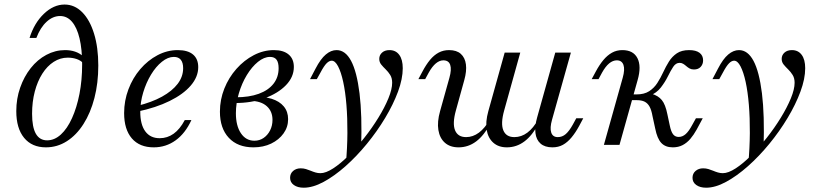

<svg xmlns="http://www.w3.org/2000/svg" viewBox="-20 -651 3684 863"><path d="M186.3 11.3Q123.4 11.3 88.3 -31.5Q53.2 -74.2 53.2 -151.6Q53.2 -207.3 70.6 -256.9Q87.9 -306.5 118.1 -344.8Q148.4 -383.1 188.3 -404.4Q228.2 -425.8 272.6 -425.8Q321.8 -425.8 353.2 -398.4L352.4 -368.5Q341.9 -379.8 323.8 -385.9Q305.6 -391.9 284.7 -391.9Q250.8 -391.9 221.4 -373Q191.9 -354 170.2 -319.8Q148.4 -285.5 136.3 -239.5Q124.2 -193.5 124.2 -139.5Q124.2 -79.8 141.1 -50Q158.1 -20.2 191.9 -20.2Q225 -20.2 253.6 -46.4Q282.3 -72.6 303.6 -119.8Q325 -166.9 337.1 -228.6Q349.2 -290.3 349.2 -361.3Q349.2 -429.8 337.5 -478.6Q325.8 -527.4 303.6 -553.2Q281.5 -579 250 -579Q217.7 -579 189.5 -553.2Q161.3 -527.4 143.5 -480.6H112.9Q133.9 -547.6 177.4 -589.1Q221 -630.6 270.2 -630.6Q315.3 -630.6 349.6 -596Q383.9 -561.3 402.8 -499.6Q421.8 -437.9 421.8 -356.5Q421.8 -277.4 404.4 -210.5Q387.1 -143.5 355.2 -93.5Q323.4 -43.5 280.2 -16.1Q237.1 11.3 186.3 11.3Z M671 11.3Q607.3 11.3 572.6 -29Q537.9 -69.4 537.9 -142.7Q537.9 -198.4 557.3 -249.6Q576.6 -300.8 610.5 -340.3Q644.4 -379.8 687.9 -402.8Q731.5 -425.8 779 -425.8Q824.2 -425.8 847.6 -406Q871 -386.3 871 -349.2Q871 -305.6 837.5 -266.5Q804 -227.4 742.7 -197.2Q681.5 -166.9 596.8 -149.2V-175Q662.1 -191.1 708.1 -216.5Q754 -241.9 778.6 -274.2Q803.2 -306.5 803.2 -344.4Q803.2 -369.4 792.7 -382.3Q782.3 -395.2 761.3 -395.2Q734.7 -395.2 707.7 -373.4Q680.6 -351.6 658.9 -315.7Q637.1 -279.8 623.8 -235.9Q610.5 -191.9 610.5 -148.4Q610.5 -91.1 633.1 -60.5Q655.6 -29.8 697.6 -29.8Q732.3 -29.8 760.5 -50Q788.7 -70.2 810.5 -111.3H840.3Q812.9 -51.6 769.4 -20.2Q725.8 11.3 671 11.3Z M1119.4 11.3Q1048.4 11.3 1008.5 -31.5Q968.5 -74.2 968.5 -149.2Q968.5 -203.2 988.3 -252.8Q1008.1 -302.4 1042.7 -341.5Q1077.4 -380.6 1121 -403.2Q1164.5 -425.8 1211.3 -425.8Q1254 -425.8 1277.4 -406Q1300.8 -386.3 1300.8 -350Q1300.8 -304.8 1265.3 -268.1Q1229.8 -231.5 1170.2 -209.7Q1110.5 -187.9 1036.3 -187.9L1039.5 -213.7Q1100 -213.7 1143.1 -229.4Q1186.3 -245.2 1209.3 -274.6Q1232.3 -304 1232.3 -344.4Q1232.3 -370.2 1223 -382.7Q1213.7 -395.2 1193.5 -395.2Q1166.9 -395.2 1139.5 -373Q1112.1 -350.8 1089.5 -313.7Q1066.9 -276.6 1053.6 -231.5Q1040.3 -186.3 1040.3 -141.9Q1040.3 -85.5 1062.9 -52Q1085.5 -18.5 1123.4 -18.5Q1146.8 -18.5 1164.9 -31Q1183.1 -43.5 1194 -64.9Q1204.8 -86.3 1204.8 -112.1Q1204.8 -150.8 1179 -173.8Q1153.2 -196.8 1106.5 -197.6L1114.5 -214.5Q1163.7 -218.5 1200 -207.3Q1236.3 -196 1255.6 -172.6Q1275 -149.2 1275 -115.3Q1275 -79.8 1254.4 -51.2Q1233.9 -22.6 1198.8 -5.6Q1163.7 11.3 1119.4 11.3Z M1345.2 192.7Q1317.7 192.7 1300.8 180.6Q1283.9 168.5 1283.9 148.4Q1283.9 129 1297.6 117.3Q1311.3 105.6 1331.5 105.6Q1344.4 105.6 1355.2 108.9Q1366.1 112.1 1376.6 116.5Q1387.1 121 1398 124.2Q1408.9 127.4 1420.2 127.4Q1444.4 127.4 1477.4 106Q1510.5 84.7 1546.8 48.4Q1583.1 12.1 1617.7 -31.9Q1652.4 -75.8 1680.6 -121.8Q1708.9 -167.7 1725.8 -208.9Q1742.7 -250 1742.7 -279Q1742.7 -300 1733.9 -314.1Q1725 -328.2 1713.7 -339.1Q1702.4 -350 1693.5 -360.9Q1684.7 -371.8 1684.7 -386.3Q1684.7 -403.2 1697.2 -414.5Q1709.7 -425.8 1730.6 -425.8Q1758.9 -425.8 1774.6 -404.4Q1790.3 -383.1 1790.3 -344.4Q1790.3 -296.8 1769 -239.1Q1747.6 -181.5 1711.3 -121Q1675 -60.5 1629 -4.4Q1583.1 51.6 1533.1 96Q1483.1 140.3 1434.7 166.5Q1386.3 192.7 1345.2 192.7ZM1534.7 84.7Q1541.1 14.5 1541.5 -53.2Q1541.9 -121 1537.1 -179.8Q1532.3 -238.7 1522.6 -283.1Q1512.9 -327.4 1499.6 -352.8Q1486.3 -378.2 1471 -378.2Q1459.7 -378.2 1448 -366.5Q1436.3 -354.8 1421 -325.8L1404 -295.2H1373.4L1398.4 -342.7Q1421 -386.3 1444.4 -406Q1467.7 -425.8 1492.7 -425.8Q1532.3 -425.8 1558.1 -377.4Q1583.9 -329 1596 -231.5Q1608.1 -133.9 1603.2 12.9Q1592.7 25.8 1582.3 37.5Q1571.8 49.2 1560.1 60.9Q1548.4 72.6 1534.7 84.7Z M2041.1 11.3Q2003.2 11.3 1979.8 -9.3Q1956.5 -29.8 1950.4 -66.5Q1944.4 -103.2 1958.1 -151.6L2000 -301.6Q2010.5 -338.7 2003.6 -359.3Q1996.8 -379.8 1972.6 -379.8Q1955.6 -379.8 1939.1 -366.1Q1922.6 -352.4 1907.3 -325L1891.1 -295.2H1860.5L1879 -329.8Q1895.2 -360.5 1912.9 -381.9Q1930.6 -403.2 1951.6 -414.5Q1972.6 -425.8 1998.4 -425.8Q2032.3 -425.8 2051.2 -408.9Q2070.2 -391.9 2074.2 -361.7Q2078.2 -331.5 2066.9 -291.1L2029 -154Q2012.9 -96 2025.4 -65.3Q2037.9 -34.7 2075 -34.7Q2105.6 -34.7 2132.7 -54.8Q2159.7 -75 2182.3 -114.5V-93.5Q2155.6 -41.9 2120.2 -15.3Q2084.7 11.3 2041.1 11.3ZM2258.1 11.3Q2221 11.3 2197.6 -9.3Q2174.2 -29.8 2167.7 -66.1Q2161.3 -102.4 2175 -151.6L2248.4 -414.5H2318.5L2246 -154Q2229.8 -96 2242.3 -65.3Q2254.8 -34.7 2291.9 -34.7Q2323.4 -34.7 2350.4 -54.8Q2377.4 -75 2399.2 -114.5V-93.5Q2372.6 -41.9 2337.1 -15.3Q2301.6 11.3 2258.1 11.3ZM2462.9 11.3Q2429 11.3 2409.7 -5.6Q2390.3 -22.6 2386.7 -53.2Q2383.1 -83.9 2394.4 -123.4L2475.8 -414.5H2546L2461.3 -112.9Q2450.8 -75.8 2457.7 -55.2Q2464.5 -34.7 2487.1 -34.7Q2507.3 -34.7 2523 -48.4Q2538.7 -62.1 2554.8 -91.1L2570.2 -119.4H2601.6L2583.1 -84.7Q2566.9 -54.8 2548.8 -33.1Q2530.6 -11.3 2510.1 0Q2489.5 11.3 2462.9 11.3Z M3004 11.3Q2971 11.3 2952.4 -8.5Q2933.9 -28.2 2925 -73.4L2912.9 -129Q2908.1 -156.5 2899.6 -171.8Q2891.1 -187.1 2877.4 -194Q2863.7 -200.8 2842.7 -200.8H2802.4L2809.7 -226.6H2840.3Q2875.8 -226.6 2898 -241.1Q2920.2 -255.6 2934.7 -278.2Q2949.2 -300.8 2960.9 -326.2Q2972.6 -351.6 2986.7 -374.2Q3000.8 -396.8 3022.2 -411.3Q3043.5 -425.8 3077.4 -425.8Q3108.1 -425.8 3124.2 -413.7Q3140.3 -401.6 3140.3 -379.8Q3140.3 -362.1 3129.4 -350.4Q3118.5 -338.7 3099.2 -338.7Q3087.9 -338.7 3079.8 -343.1Q3071.8 -347.6 3064.9 -353.6Q3058.1 -359.7 3050.8 -364.1Q3043.5 -368.5 3034.7 -368.5Q3017.7 -368.5 3006 -350.8Q2994.4 -333.1 2981.9 -307.7Q2969.4 -282.3 2950.4 -257.7Q2931.5 -233.1 2899.2 -220.2L2908.1 -229.8Q2938.7 -221 2954.8 -201.2Q2971 -181.5 2979.8 -137.1L2990.3 -87.9Q2996 -59.7 3005.2 -47.6Q3014.5 -35.5 3030.6 -35.5Q3047.6 -35.5 3062.1 -48.4Q3076.6 -61.3 3091.9 -90.3L3108.1 -119.4H3138.7L3111.3 -68.5Q3098.4 -45.2 3083.1 -27Q3067.7 -8.9 3048.4 1.2Q3029 11.3 3004 11.3ZM2694.4 0 2779 -301.6Q2789.5 -338.7 2782.3 -359.3Q2775 -379.8 2752.4 -379.8Q2734.7 -379.8 2718.1 -366.1Q2701.6 -352.4 2686.3 -325L2670.2 -295.2H2639.5L2658.1 -329.8Q2674.2 -359.7 2691.9 -381Q2709.7 -402.4 2730.6 -414.1Q2751.6 -425.8 2777.4 -425.8Q2826.6 -425.8 2845.2 -389.5Q2863.7 -353.2 2846 -291.1L2764.5 0Z M3154 192.7Q3126.6 192.7 3109.7 180.6Q3092.7 168.5 3092.7 148.4Q3092.7 129 3106.5 117.3Q3120.2 105.6 3140.3 105.6Q3153.2 105.6 3164.1 108.9Q3175 112.1 3185.5 116.5Q3196 121 3206.9 124.2Q3217.7 127.4 3229 127.4Q3253.2 127.4 3286.3 106Q3319.4 84.7 3355.6 48.4Q3391.9 12.1 3426.6 -31.9Q3461.3 -75.8 3489.5 -121.8Q3517.7 -167.7 3534.7 -208.9Q3551.6 -250 3551.6 -279Q3551.6 -300 3542.7 -314.1Q3533.9 -328.2 3522.6 -339.1Q3511.3 -350 3502.4 -360.9Q3493.5 -371.8 3493.5 -386.3Q3493.5 -403.2 3506 -414.5Q3518.5 -425.8 3539.5 -425.8Q3567.7 -425.8 3583.5 -404.4Q3599.2 -383.1 3599.2 -344.4Q3599.2 -296.8 3577.8 -239.1Q3556.5 -181.5 3520.2 -121Q3483.9 -60.5 3437.9 -4.4Q3391.9 51.6 3341.9 96Q3291.9 140.3 3243.5 166.5Q3195.2 192.7 3154 192.7ZM3343.5 84.7Q3350 14.5 3350.4 -53.2Q3350.8 -121 3346 -179.8Q3341.1 -238.7 3331.5 -283.1Q3321.8 -327.4 3308.5 -352.8Q3295.2 -378.2 3279.8 -378.2Q3268.5 -378.2 3256.9 -366.5Q3245.2 -354.8 3229.8 -325.8L3212.9 -295.2H3182.3L3207.3 -342.7Q3229.8 -386.3 3253.2 -406Q3276.6 -425.8 3301.6 -425.8Q3341.1 -425.8 3366.9 -377.4Q3392.7 -329 3404.8 -231.5Q3416.9 -133.9 3412.1 12.9Q3401.6 25.8 3391.1 37.5Q3380.6 49.2 3369 60.9Q3357.3 72.6 3343.5 84.7Z"/></svg>

Font: Playfair 12pt Light
Style: Italic
Weight: 300
Italic angle: -15.6°
Designer: Claus Eggers Sørensen
Foundry: Claus Eggers Sørensen
Version: Version 2.000;gftools[0.9.28]